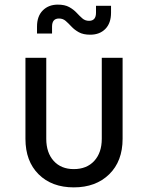

<svg xmlns="http://www.w3.org/2000/svg" viewBox="-20 -800 640 830"><path d="M299 10Q204 10 147 -46.5Q90 -103 90 -200V-550H180V-200Q180 -140 212 -104.5Q244 -69 299 -69Q355 -69 387.5 -104.5Q420 -140 420 -200V-550H510V-200Q510 -103 452 -46.5Q394 10 299 10ZM370 -650Q340 -650 321 -660.5Q302 -671 289 -685Q276 -699 264 -709.5Q252 -720 235 -720Q205 -720 205 -685V-655H140V-685Q140 -730 165 -755Q190 -780 230 -780Q260 -780 279 -769.5Q298 -759 311 -745Q324 -731 336 -720.5Q348 -710 365 -710Q395 -710 395 -745V-775H460V-745Q460 -700 435.5 -675Q411 -650 370 -650Z"/></svg>

Font: JetBrainsMonoNL NFM
Style: Regular
Weight: 400
Monospace: yes
Designer: Philipp Nurullin, Konstantin Bulenkov
Foundry: JetBrains
Version: Version 2.304; ttfautohint (v1.8.4.7-5d5b);Nerd Fonts 3.3.0